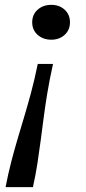

<svg xmlns="http://www.w3.org/2000/svg" viewBox="-20 -577 356 793"><path d="M3 196H116Q128 142 135 95Q142 48 148 3.5Q154 -41 160 -88Q166 -135 175 -190Q184 -245 199 -313H136Q122 -245 107.5 -191.5Q93 -138 79 -91.5Q65 -45 52 -1Q39 43 26.5 91Q14 139 3 196ZM113 -485Q113 -517 135.5 -537Q158 -557 192 -557Q225 -557 247 -537Q269 -517 269 -485Q269 -453 247 -433Q225 -413 192 -413Q158 -413 135.5 -433Q113 -453 113 -485Z"/></svg>

Font: Roboto Serif
Style: Italic
Weight: 400
Italic angle: -10°
Designer: Greg Gazdowicz
Foundry: Commercial Type
Version: Version 1.008